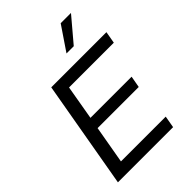

<svg xmlns="http://www.w3.org/2000/svg" viewBox="-255 -1008 1122 1122"><g transform="rotate(-45 306.5 -447.0)"><path d="M40 0 157 -668H613L600 -594H230L193 -380H533L520 -308H180L139 -74H509L496 0ZM360 -745 461 -894H546L420 -745Z"/></g></svg>

Font: Gantari
Style: Italic
Weight: 400
Italic angle: -10°
Designer: Anugrah Pasau
Foundry: Lafontype
Version: Version 1.000; ttfautohint (v1.8.3)